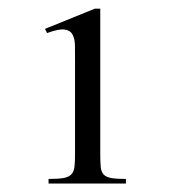

<svg xmlns="http://www.w3.org/2000/svg" viewBox="-20 -820 400 446"><path d="M92.8 -393.6V-404.3Q115.2 -404.3 127.7 -406.5Q140.1 -408.7 146 -415.3Q151.9 -421.9 153.1 -433.6Q154.3 -445.3 154.3 -463.9V-678.7Q154.3 -698.2 154.1 -714.4Q153.8 -730.5 148.2 -740.2Q142.6 -750 129.2 -751.5Q115.7 -752.9 89.4 -743.2L84.5 -752.9L200.2 -799.8H212.9V-463.9Q212.9 -444.8 213.9 -433.1Q214.8 -421.4 220.5 -415Q226.1 -408.7 238 -406.5Q250 -404.3 272.5 -404.3V-393.6Z"/></svg>

Font: Doulos SIL Afr
Style: Regular
Weight: 400
Designer: Walt Agee, Victor Gaultney, Peter Martin, Debbi Hosken, Becca Hirsbrunner
Foundry: SIL International
Version: Version 5.000